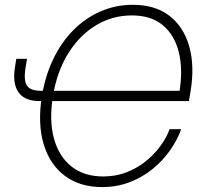

<svg xmlns="http://www.w3.org/2000/svg" viewBox="-20 -757 858 787"><path d="M398.4 9.8Q307.1 9.8 245.4 -36.6Q183.6 -83 158.7 -167Q133.8 -251 151.9 -364.3Q166 -448.7 199.5 -517.3Q232.9 -585.9 282.2 -635Q331.5 -684.1 393.1 -710.7Q454.6 -737.3 524.9 -737.3Q616.2 -737.3 674.6 -692.1Q732.9 -647 755.6 -567.1Q778.3 -487.3 761.2 -383.3L754.4 -342.8H182.1L189 -384.8H731.9L715.3 -379.4Q730.5 -471.7 713.1 -542.5Q695.8 -613.3 647.5 -653.6Q599.1 -693.8 520.5 -693.8Q440.9 -693.8 373.5 -653.3Q306.2 -612.8 260 -538.8Q213.9 -464.8 197.3 -364.7Q180.7 -263.2 201.2 -189Q221.7 -114.7 273.4 -74.2Q325.2 -33.7 402.8 -33.7Q453.1 -33.7 496.6 -50Q540 -66.4 575.2 -94.2Q610.4 -122.1 636 -156.5Q661.6 -190.9 675.3 -227.5H722.7Q707.5 -184.6 678.2 -142.3Q648.9 -100.1 607.2 -65.7Q565.4 -31.2 512.7 -10.7Q460 9.8 398.4 9.8ZM46.9 -516.1H90.8L85 -481Q79.1 -445.8 83.3 -424.6Q87.4 -403.3 103.3 -394Q119.1 -384.8 148.4 -384.8H170.9L164.1 -342.8H141.1Q81.1 -342.8 55.7 -378.9Q30.3 -415 41.5 -482.9Z"/></svg>

Font: Inter ExtraLight
Style: Italic
Weight: 250
Italic angle: -9.3988°
Designer: Rasmus Andersson
Foundry: rsms
Version: Version 4.001;git-66647c0bb